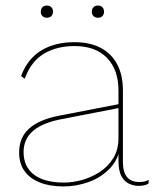

<svg xmlns="http://www.w3.org/2000/svg" viewBox="-20 -662 557 692"><path d="M407 -336Q407 -410 366 -453Q325 -496 248 -496Q185 -496 138.5 -468.5Q92 -441 69 -378L56 -388Q79 -450 128.5 -480Q178 -510 248 -510Q304 -510 343 -489.5Q382 -469 402.5 -430Q423 -391 423 -336V-78Q423 -6 482 -6Q504 -6 516 -14L515 0Q501 8 479 8Q464 8 447 1Q430 -6 418.5 -25.5Q407 -45 407 -84V-130L414 -136Q407 -87 375.5 -54.5Q344 -22 299.5 -6Q255 10 209 10Q159 10 123 -4.5Q87 -19 68 -46Q49 -73 49 -112Q49 -168 86.5 -200Q124 -232 193 -245L410 -287V-273L204 -233Q134 -220 99.5 -190.5Q65 -161 65 -114Q65 -61 102.5 -32.5Q140 -4 211 -4Q241 -4 274.5 -13Q308 -22 338.5 -41.5Q369 -61 388 -91.5Q407 -122 407 -165ZM149 -642Q159 -642 165 -636Q171 -630 171 -620Q171 -610 165 -604Q159 -598 149 -598Q139 -598 133 -604Q127 -610 127 -620Q127 -630 133 -636Q139 -642 149 -642ZM333 -642Q343 -642 349 -636Q355 -630 355 -620Q355 -610 349 -604Q343 -598 333 -598Q323 -598 317 -604Q311 -610 311 -620Q311 -630 317 -636Q323 -642 333 -642Z"/></svg>

Font: Work Sans Thin
Style: Regular
Weight: 250
Designer: Wei Huang
Foundry: Wei Huang
Version: Version 2.012